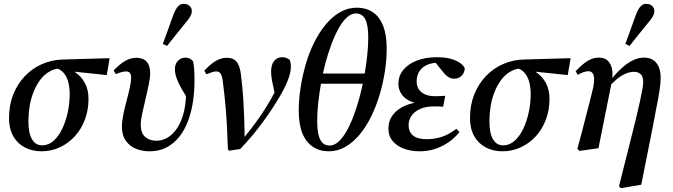

<svg xmlns="http://www.w3.org/2000/svg" viewBox="-20 -774 3503 1000"><path d="M196 14Q148 14 109.5 -6Q71 -26 49 -64.5Q27 -103 27 -159Q27 -227 49 -282Q71 -337 109.5 -377.5Q148 -418 199.5 -440.5Q251 -463 309 -464L551 -471L536 -383L326 -405L303 -419Q266 -418 237 -401Q208 -384 187.5 -355.5Q167 -327 153.5 -292Q140 -257 134 -218.5Q128 -180 128 -142Q128 -81 146.5 -49Q165 -17 200 -17Q233 -17 259.5 -41Q286 -65 304.5 -104Q323 -143 333 -190Q343 -237 343 -282Q343 -320 335 -348.5Q327 -377 311 -395Q295 -413 272 -419L293 -427Q337 -421 370 -399Q403 -377 422 -342Q441 -307 441 -259Q441 -202 422.5 -152Q404 -102 370.5 -65Q337 -28 292 -7Q247 14 196 14Z M759 14Q721 14 688.5 1Q656 -12 635.5 -40.5Q615 -69 615 -115Q615 -141 622 -176Q629 -211 639 -248Q649 -285 656 -317Q663 -349 663 -369Q663 -386 656.5 -394Q650 -402 636 -402Q626 -402 613 -398.5Q600 -395 583 -388L572 -407Q603 -440 631.5 -456.5Q660 -473 691 -473Q726 -473 744 -452.5Q762 -432 762 -392Q762 -368 754.5 -332Q747 -296 737.5 -256.5Q728 -217 720.5 -182Q713 -147 713 -124Q713 -82 735.5 -61.5Q758 -41 796 -41Q822 -41 848.5 -55Q875 -69 897 -98.5Q919 -128 933 -173.5Q947 -219 949 -281Q949 -294 949.5 -310.5Q950 -327 950 -348L966 -308L967 -244Q941 -285 924 -315Q907 -345 899 -369Q891 -393 891 -414Q891 -442 907.5 -458Q924 -474 947 -474Q960 -473 970 -468Q980 -463 986 -454Q990 -433 991.5 -411Q993 -389 993 -354Q993 -295 984.5 -241Q976 -187 958 -140.5Q940 -94 912 -59.5Q884 -25 846 -5.5Q808 14 759 14ZM828 -545Q842 -584 856 -622Q870 -660 883 -697Q889 -712 896 -725Q903 -738 913 -746Q923 -754 937 -754Q955 -754 967 -743.5Q979 -733 979 -716Q979 -702 969.5 -686Q960 -670 944 -652Q921 -623 897 -594Q873 -565 850 -535Z M1167 4Q1165 -60 1162 -116.5Q1159 -173 1154 -227.5Q1149 -282 1142 -337Q1140 -363 1135.5 -376.5Q1131 -390 1124.5 -396Q1118 -402 1106 -402Q1094 -402 1082.5 -397.5Q1071 -393 1055 -387L1044 -406Q1077 -441 1104.5 -457Q1132 -473 1160 -473Q1186 -473 1201.5 -462.5Q1217 -452 1225.5 -428Q1234 -404 1237 -365Q1243 -320 1246.5 -265.5Q1250 -211 1252 -153.5Q1254 -96 1254 -41H1238Q1262 -70 1285.5 -100.5Q1309 -131 1331 -162.5Q1353 -194 1373 -227Q1393 -260 1411 -294Q1418 -307 1423 -317Q1428 -327 1432 -338L1415 -264L1403 -325Q1398 -345 1395 -365Q1392 -385 1392 -401Q1392 -437 1407.5 -456.5Q1423 -476 1450 -476Q1464 -476 1473.5 -471.5Q1483 -467 1489 -463Q1491 -457 1493 -447.5Q1495 -438 1495 -429Q1495 -400 1483 -366Q1471 -332 1445 -285Q1425 -250 1400.5 -212.5Q1376 -175 1348.5 -137.5Q1321 -100 1291 -64.5Q1261 -29 1231 2L1174 11Z M1692 14Q1645 14 1609.5 -9.5Q1574 -33 1555 -79.5Q1536 -126 1536 -198Q1536 -256 1545.5 -317.5Q1555 -379 1572.5 -439.5Q1590 -500 1616.5 -553Q1643 -606 1676.5 -646.5Q1710 -687 1751 -710.5Q1792 -734 1839 -734Q1886 -734 1921 -711Q1956 -688 1975 -640.5Q1994 -593 1994 -521Q1994 -463 1984.5 -401.5Q1975 -340 1957 -280Q1939 -220 1913 -167Q1887 -114 1853.5 -73.5Q1820 -33 1779.5 -9.5Q1739 14 1692 14ZM1697 -16Q1721 -16 1743.5 -36.5Q1766 -57 1786 -92.5Q1806 -128 1823 -174Q1840 -220 1854 -272.5Q1868 -325 1877.5 -379Q1887 -433 1892.5 -484Q1898 -535 1898 -577Q1898 -645 1882 -674.5Q1866 -704 1834 -704Q1810 -704 1787.5 -684Q1765 -664 1745 -628.5Q1725 -593 1707.5 -547Q1690 -501 1676 -449Q1662 -397 1652.5 -343Q1643 -289 1637.5 -238Q1632 -187 1632 -144Q1632 -77 1648 -46.5Q1664 -16 1697 -16ZM1590 -338 1599 -391H1938L1928 -338Z M2165 14Q2119 14 2082.5 0Q2046 -14 2024.5 -40Q2003 -66 2003 -104Q2003 -145 2026.5 -176Q2050 -207 2093 -225Q2136 -243 2194 -244L2187 -233Q2142 -234 2113 -248.5Q2084 -263 2069.5 -286.5Q2055 -310 2055 -337Q2055 -379 2080.5 -410Q2106 -441 2151 -458.5Q2196 -476 2256 -476Q2299 -476 2328.5 -467.5Q2358 -459 2376 -446Q2394 -433 2401 -418Q2398 -391 2382.5 -377.5Q2367 -364 2346 -364Q2328 -364 2313.5 -374Q2299 -384 2285 -402L2242 -456L2298 -460L2308 -444Q2297 -447 2287 -447.5Q2277 -448 2267 -448Q2233 -448 2206.5 -437Q2180 -426 2165 -404Q2150 -382 2150 -349Q2150 -327 2160.5 -310Q2171 -293 2192.5 -283Q2214 -273 2245 -273Q2260 -273 2271 -273.5Q2282 -274 2299 -275L2288 -218Q2280 -219 2269 -219.5Q2258 -220 2243 -220Q2197 -220 2167 -206Q2137 -192 2122.5 -170Q2108 -148 2108 -123Q2108 -87 2131.5 -68Q2155 -49 2202 -49Q2241 -49 2278.5 -60.5Q2316 -72 2357 -103L2373 -86Q2347 -54 2314.5 -32Q2282 -10 2245 2Q2208 14 2165 14Z M2597 14Q2549 14 2510.5 -6Q2472 -26 2450 -64.5Q2428 -103 2428 -159Q2428 -227 2450 -282Q2472 -337 2510.5 -377.5Q2549 -418 2600.5 -440.5Q2652 -463 2710 -464L2952 -471L2937 -383L2727 -405L2704 -419Q2667 -418 2638 -401Q2609 -384 2588.5 -355.5Q2568 -327 2554.5 -292Q2541 -257 2535 -218.5Q2529 -180 2529 -142Q2529 -81 2547.5 -49Q2566 -17 2601 -17Q2634 -17 2660.5 -41Q2687 -65 2705.5 -104Q2724 -143 2734 -190Q2744 -237 2744 -282Q2744 -320 2736 -348.5Q2728 -377 2712 -395Q2696 -413 2673 -419L2694 -427Q2738 -421 2771 -399Q2804 -377 2823 -342Q2842 -307 2842 -259Q2842 -202 2823.5 -152Q2805 -102 2771.5 -65Q2738 -28 2693 -7Q2648 14 2597 14Z M2987 1Q3000 -44 3010.5 -85.5Q3021 -127 3031 -165.5Q3041 -204 3050.5 -241Q3060 -278 3069 -315Q3075 -343 3074.5 -362.5Q3074 -382 3066.5 -392.5Q3059 -403 3045 -403Q3031 -403 3018 -398Q3005 -393 2989 -384L2978 -403Q3012 -439 3040 -456.5Q3068 -474 3099 -474Q3130 -474 3147 -456.5Q3164 -439 3168.5 -409.5Q3173 -380 3165 -341L3097 -2L2998 12ZM3204 196 3257 -15Q3278 -97 3292 -154.5Q3306 -212 3314 -250Q3322 -288 3326 -311Q3330 -334 3330 -348Q3330 -375 3317 -387.5Q3304 -400 3282 -400Q3260 -400 3236.5 -389.5Q3213 -379 3189.5 -359Q3166 -339 3141 -311L3138 -343H3149Q3183 -387 3214.5 -416Q3246 -445 3275.5 -459.5Q3305 -474 3333 -474Q3362 -474 3381 -462Q3400 -450 3410.5 -426.5Q3421 -403 3421 -369Q3421 -355 3419.5 -340Q3418 -325 3415.5 -306Q3413 -287 3408 -260.5Q3403 -234 3396 -198.5Q3389 -163 3380 -114L3320 188L3214 206ZM3237 -545Q3251 -584 3265 -622Q3279 -660 3292 -697Q3298 -712 3305 -725Q3312 -738 3322 -746Q3332 -754 3346 -754Q3364 -754 3376 -743.5Q3388 -733 3388 -716Q3388 -702 3378.5 -686Q3369 -670 3353 -652Q3330 -623 3306 -594Q3282 -565 3259 -535Z"/></svg>

Font: Source Serif 4 48pt SemiBold
Style: Italic
Weight: 600
Italic angle: -12°
Designer: Frank Grießhammer
Foundry: Adobe Systems Incorporated
Version: Version 4.004;hotconv 1.0.116;makeotfexe 2.5.65601